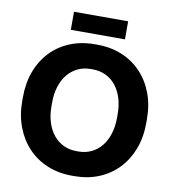

<svg xmlns="http://www.w3.org/2000/svg" viewBox="-94 -952 949 1047"><g transform="rotate(10 380.5 -428.0)"><path d="M37.2 -340Q37.2 -261.6 62.1 -196.5Q87 -131.4 131.5 -84.5Q176 -37.6 238 -11.9Q300 13.8 374.2 13.8H387.2Q462 13.8 523.7 -11.6Q585.4 -37 630.2 -83.9Q675 -130.8 699.6 -195.9Q724.2 -261 724.2 -340V-360Q724.2 -439.4 699.6 -504.3Q675 -569.2 630.2 -616.1Q585.4 -663 523.7 -688.4Q462 -713.8 387.2 -713.8H374.2Q298.8 -713.8 236.8 -688.4Q174.8 -663 130.3 -616.4Q85.8 -569.8 61.5 -504.9Q37.2 -440 37.2 -360ZM199.2 -340V-360Q199.2 -410 212.3 -450.4Q225.4 -490.8 248.7 -518.6Q272 -546.4 304.1 -561.7Q336.2 -577 375.2 -577H386.2Q425.2 -577 457.6 -561.7Q490 -546.4 513 -518.6Q536 -490.8 549.1 -450.4Q562.2 -410 562.2 -360V-340Q562.2 -289.8 549.1 -249.5Q536 -209.2 513 -181.1Q490 -153 457.6 -137.7Q425.2 -122.4 386.2 -122.4H375.2Q336.2 -122.4 304.1 -137.7Q272 -153 248.7 -181.1Q225.4 -209.2 212.3 -249.5Q199.2 -289.8 199.2 -340ZM230.8 -768.6H530.6V-868.6H230.8Z"/></g></svg>

Font: Fixel Variable
Style: Regular
Weight: 100
Width: 3
Designer: AlfaBravo + MacPaw
Foundry: Kyrylo Tkachov, Marchela Mozhyna, Serhii Makarenko, Maria Weinstein, Zakhar Kryvoshyya
Version: Version 1.211